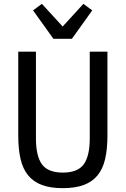

<svg xmlns="http://www.w3.org/2000/svg" viewBox="-20 -967 654 999"><path d="M167 -698V-246Q167 -156 198 -112.5Q229 -69 307 -69Q385 -69 416 -112.5Q447 -156 447 -246V-698H539V-262Q539 -191 527 -139.5Q515 -88 487.5 -54.5Q460 -21 415.5 -4.5Q371 12 307 12Q242 12 198 -4.5Q154 -21 126.5 -54.5Q99 -88 87 -139.5Q75 -191 75 -262V-698ZM258 -765 152 -913 198 -947 306 -829 414 -947 460 -913 354 -765Z"/></svg>

Font: IBM Plex Sans Cond Text
Style: Regular
Weight: 450
Width: 3
Designer: Mike Abbink, Paul van der Laan, Pieter van Rosmalen
Foundry: Bold Monday
Version: Version 1.3